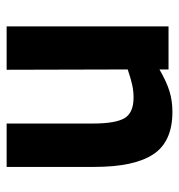

<svg xmlns="http://www.w3.org/2000/svg" viewBox="0 -552 552 593"><g transform="rotate(90 276.5 -256.0)"><path d="M496 -271V0H362V-267Q362 -336 345.5 -364Q329 -392 282 -392Q262 -392 243.5 -388Q225 -384 195 -374L196 0H62V-500H195V-472Q233 -494 262.5 -503Q292 -512 326 -512Q418 -512 457 -453Q496 -394 496 -271Z"/></g></svg>

Font: Cairo
Style: Bold
Weight: 700
Designer: Mohamed Gaber
Foundry: Kief Type Foundry
Version: Version 2.100